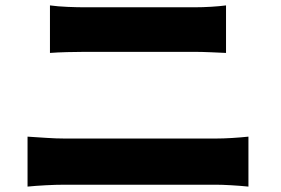

<svg xmlns="http://www.w3.org/2000/svg" viewBox="-20 -715 1040 711"><path d="M165 -695Q194 -691 230.5 -689.5Q267 -688 293 -688H699Q731 -688 763 -690Q795 -692 817 -695V-519Q795 -520 760.5 -521.5Q726 -523 699 -523H294Q264 -523 228 -522Q192 -521 165 -519ZM82 -209Q114 -207 151 -204.5Q188 -202 219 -202H779Q806 -202 839 -204Q872 -206 900 -209V-24Q871 -27 836.5 -29Q802 -31 779 -31H219Q188 -31 150 -29Q112 -27 82 -24Z"/></svg>

Font: Source Han Sans CN Heavy
Style: Regular
Weight: 900
Designer: Ryoko NISHIZUKA 西塚涼子 (kana, bopomofo & ideographs); Paul D. Hunt (Latin, Greek & Cyrillic); Sandoll Communications 산돌커뮤니
Foundry: Adobe
Version: Version 2.000;hotconv 1.0.107;makeotfexe 2.5.65593